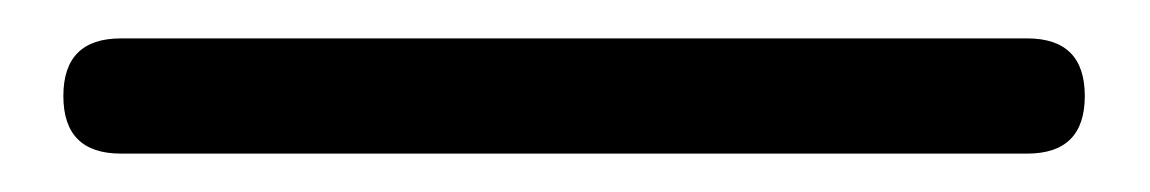

<svg xmlns="http://www.w3.org/2000/svg" viewBox="-20 60 599 100"><path d="M279 80H43C23 80 13 90 13 110C13 130 23 140 43 140H279H515C535 140 545 130 545 110C545 90 535 80 515 80Z"/></svg>

Font: GenSenRounded2 TW R
Style: Regular
Weight: 400
Version: Version 2.100;PS 2.1;hotconv 16.6.51;makeotf.lib2.5.65220 DE